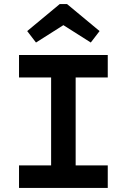

<svg xmlns="http://www.w3.org/2000/svg" viewBox="-20 -919 620 939"><path d="M73 0V-110H230V-540H73V-650H507V-540H350V-110H507V0ZM156 -711 113 -767 272 -899H308L467 -767L424 -711L290 -796Z"/></svg>

Font: Sometype Mono
Style: Bold
Weight: 700
Monospace: yes
Designer: Ryoichi Tsunekawa
Foundry: Dharma Type
Version: Version 1.000; ttfautohint (v1.8.3)